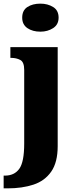

<svg xmlns="http://www.w3.org/2000/svg" viewBox="-45 -795 420 1055"><path d="M177 -621Q134 -621 105.5 -640.5Q77 -660 77 -698Q77 -738 105.5 -756.5Q134 -775 177 -775Q217 -775 247 -756.5Q277 -738 277 -698Q277 -660 247 -640.5Q217 -621 177 -621ZM-25 240V170H-18Q34 170 61 132.5Q88 95 88 -6V-411Q88 -454 66.5 -465.5Q45 -477 16 -477H12V-536H272V8Q272 97 236.5 148Q201 199 139 219.5Q77 240 -3 240Z"/></svg>

Font: Noto Serif Hebrew SemiCondensed Black
Style: Regular
Weight: 900
Width: 4
Designer: Monotype Design Team
Foundry: Monotype Imaging Inc.
Version: Version 2.004; ttfautohint (v1.8.4.7-5d5b)